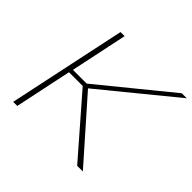

<svg xmlns="http://www.w3.org/2000/svg" viewBox="-162 -849 1027 1027"><g transform="rotate(45 351.5 -335.0)"><path d="M202 -670 60 0H91L159 -323H263L544 0H587L292 -334L703 -670H665L269 -347H165L233 -670Z"/></g></svg>

Font: LT Wave Thin
Style: Italic
Weight: 100
Designer: Daniel Lyons
Version: Version 2.5 (Glyphs App)